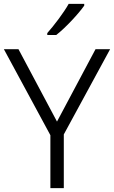

<svg xmlns="http://www.w3.org/2000/svg" viewBox="-20 -967 586 987"><path d="M413 -938V-947H333C308 -902 257 -835 223 -797V-787H269C318 -825 385 -898 413 -938ZM273 -342 75 -714H0L239 -272V0H308V-276L546 -714H471Z"/></svg>

Font: Noto Sans Thaana Light
Style: Regular
Weight: 300
Designer: David Williams
Foundry: Google Inc.
Version: Version 3.001